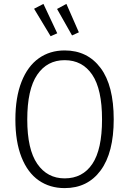

<svg xmlns="http://www.w3.org/2000/svg" viewBox="-20 -955 664 986"><path d="M564 -342Q564 -171 497 -80Q430 11 312 11Q236 11 179 -28.5Q122 -68 90.5 -147.5Q59 -227 59 -341Q59 -455 90.5 -535Q122 -615 179 -655.5Q236 -696 312 -696Q429 -696 496.5 -606Q564 -516 564 -342ZM120 -341Q120 -188 171.5 -113.5Q223 -39 312 -39Q404 -39 454 -113Q504 -187 504 -342Q504 -497 453.5 -571.5Q403 -646 312 -646Q222 -646 171 -571Q120 -496 120 -341ZM274 -784 240 -769 155 -910 203 -935ZM385 -789 350 -773 273 -909 321 -935Z"/></svg>

Font: Fira Sans Condensed Light
Style: Regular
Weight: 300
Width: 3
Designer: bBox Type GmbH & Carrois Corporate GbR & Edenspiekermann AG
Foundry: bBox Type GmbH & Carrois Corporate GbR & Edenspiekermann AG
Version: Version 4.301